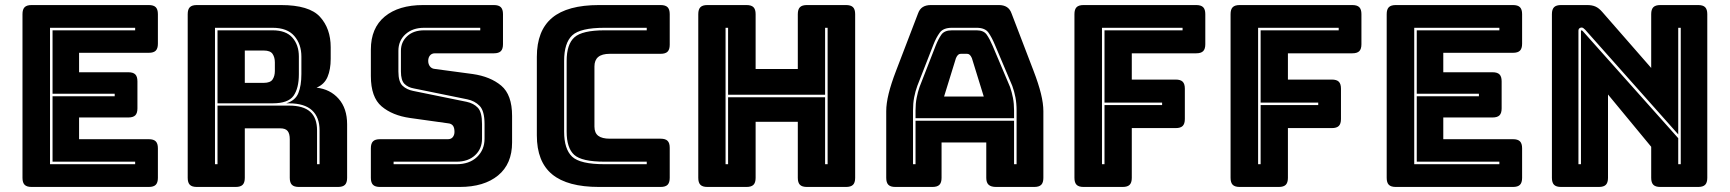

<svg xmlns="http://www.w3.org/2000/svg" viewBox="-20 -740 6847 760"><path d="M569 0H105Q86 0 77.5 -8.5Q69 -17 69 -36V-684Q69 -703 77.5 -711.5Q86 -720 105 -720H569Q588 -720 596.5 -711.5Q605 -703 605 -684V-567Q605 -548 596.5 -539.5Q588 -531 569 -531H293V-454H488Q507 -454 515.5 -445.5Q524 -437 524 -418V-311Q524 -292 515.5 -283.5Q507 -275 488 -275H293V-189H569Q588 -189 596.5 -180.5Q605 -172 605 -153V-36Q605 -17 596.5 -8.5Q588 0 569 0ZM515 -100H188V-359H434V-369H188V-620H515V-630H178V-90H515Z M1059 -620Q1112 -620 1137.5 -591Q1163 -562 1163 -516V-446Q1163 -391 1142 -361Q1121 -331 1059 -331H841V-620ZM949 -540V-412H1024Q1050 -412 1059 -425.5Q1068 -439 1068 -459V-493Q1068 -513 1059 -526.5Q1050 -540 1024 -540ZM841 -90V-322H1124Q1181 -322 1208 -297.5Q1235 -273 1235 -224V-90H1245V-224Q1245 -276 1215 -303.5Q1185 -331 1124 -331H1113Q1149 -342 1161 -371.5Q1173 -401 1173 -447V-516Q1173 -565 1145 -597.5Q1117 -630 1059 -630H831V-90ZM913 0H759Q740 0 731.5 -8.5Q723 -17 723 -36V-684Q723 -703 731.5 -711.5Q740 -720 759 -720H1092Q1204 -720 1246.5 -673.5Q1289 -627 1289 -553V-507Q1289 -465 1276.5 -435.5Q1264 -406 1233 -393Q1287 -387 1320.5 -349Q1354 -311 1354 -248V-36Q1354 -17 1345.5 -8.5Q1337 0 1318 0H1163Q1144 0 1135.5 -8.5Q1127 -17 1127 -36V-189Q1127 -211 1118.5 -221.5Q1110 -232 1089 -232H949V-36Q949 -17 940.5 -8.5Q932 0 913 0Z M1800 0H1484Q1465 0 1456.5 -8.5Q1448 -17 1448 -36V-153Q1448 -172 1456.5 -180.5Q1465 -189 1484 -189H1753Q1766 -189 1772.5 -197.5Q1779 -206 1779 -218Q1779 -235 1772.5 -243Q1766 -251 1753 -252L1603 -273Q1533 -283 1490.5 -319Q1448 -355 1448 -439V-544Q1448 -629 1503 -674.5Q1558 -720 1655 -720H1935Q1954 -720 1962.5 -711.5Q1971 -703 1971 -684V-565Q1971 -546 1962.5 -537.5Q1954 -529 1935 -529H1702Q1689 -529 1682 -520.5Q1675 -512 1675 -499Q1675 -486 1682 -477Q1689 -468 1702 -467L1851 -447Q1921 -437 1964 -401Q2007 -365 2007 -281V-176Q2007 -91 1951.5 -45.5Q1896 0 1800 0ZM1881 -630H1659Q1613 -630 1585 -604.5Q1557 -579 1557 -539V-457Q1557 -416 1573.5 -400.5Q1590 -385 1616 -380L1827 -337Q1855 -331 1871.5 -313.5Q1888 -296 1888 -249V-191Q1888 -151 1860.5 -125.5Q1833 -100 1787 -100H1538V-90H1787Q1838 -90 1868 -118.5Q1898 -147 1898 -191V-249Q1898 -301 1878.5 -321Q1859 -341 1829 -347L1618 -390Q1595 -394 1581 -408Q1567 -422 1567 -457V-539Q1567 -574 1592 -597Q1617 -620 1659 -620H1881Z M2595 0H2351Q2226 0 2165.5 -50Q2105 -100 2105 -204V-515Q2105 -619 2165.5 -669.5Q2226 -720 2351 -720H2595Q2614 -720 2622.5 -711.5Q2631 -703 2631 -684V-563Q2631 -544 2622.5 -535.5Q2614 -527 2595 -527H2394Q2363 -527 2348 -514.5Q2333 -502 2333 -477V-239Q2333 -214 2348 -202.5Q2363 -191 2394 -191H2595Q2614 -191 2622.5 -182.5Q2631 -174 2631 -155V-36Q2631 -17 2622.5 -8.5Q2614 0 2595 0ZM2540 -100H2373Q2283 -100 2253 -127Q2223 -154 2223 -219V-499Q2223 -565 2254 -592.5Q2285 -620 2373 -620H2540V-630H2373Q2277 -630 2245 -600Q2213 -570 2213 -499V-219Q2213 -150 2244.5 -120Q2276 -90 2373 -90H2540Z M2852 -90H2862V-355H3246V-90H3256V-630H3246V-365H2862V-630H2852ZM2935 0H2780Q2761 0 2752.5 -8.5Q2744 -17 2744 -36V-684Q2744 -703 2752.5 -711.5Q2761 -720 2780 -720H2935Q2954 -720 2962.5 -711.5Q2971 -703 2971 -684V-467H3138V-684Q3138 -703 3146.5 -711.5Q3155 -720 3174 -720H3329Q3348 -720 3356.5 -711.5Q3365 -703 3365 -684V-36Q3365 -17 3356.5 -8.5Q3348 0 3329 0H3174Q3155 0 3146.5 -8.5Q3138 -17 3138 -36V-258H2971V-36Q2971 -17 2962.5 -8.5Q2954 0 2935 0Z M3604 -303Q3604 -330 3608.5 -353Q3613 -376 3620 -396L3684 -560Q3694 -585 3706 -602.5Q3718 -620 3748 -620H3846Q3874 -620 3886 -602.5Q3898 -585 3909 -559L3978 -396Q3985 -376 3989.5 -353Q3994 -330 3994 -303V-272H3604ZM3764 -510 3717 -358H3874L3827 -510Q3823 -519 3818.5 -523Q3814 -527 3808 -527H3783Q3777 -527 3772.5 -523Q3768 -519 3764 -510ZM3994 -90H4004V-303Q4004 -331 3999.5 -354.5Q3995 -378 3987 -400L3918 -563Q3906 -592 3892.5 -611Q3879 -630 3846 -630H3748Q3714 -630 3700 -611Q3686 -592 3675 -564L3611 -400Q3603 -378 3598.5 -354.5Q3594 -331 3594 -303V-90H3604V-262H3994ZM3707 -36Q3707 -17 3698.5 -8.5Q3690 0 3671 0H3524Q3505 0 3496.5 -8.5Q3488 -17 3488 -36V-300Q3488 -330 3497.5 -369Q3507 -408 3527 -460L3614 -687Q3620 -704 3632.5 -712Q3645 -720 3665 -720H3934Q3953 -720 3965.5 -712Q3978 -704 3984 -687L4071 -460Q4091 -408 4100.5 -369Q4110 -330 4110 -300V-36Q4110 -17 4101.5 -8.5Q4093 0 4074 0H3923Q3903 0 3893.5 -8.5Q3884 -17 3884 -36V-176H3707Z M4424 0H4269Q4250 0 4241.5 -8.5Q4233 -17 4233 -36V-684Q4233 -703 4241.5 -711.5Q4250 -720 4269 -720H4715Q4734 -720 4742.5 -711.5Q4751 -703 4751 -684V-565Q4751 -546 4742.5 -537.5Q4734 -529 4715 -529H4460V-425H4634Q4653 -425 4661.5 -416.5Q4670 -408 4670 -389V-269Q4670 -250 4661.5 -241.5Q4653 -233 4634 -233H4460V-36Q4460 -17 4451.5 -8.5Q4443 0 4424 0ZM4342 -90H4352V-324H4580V-334H4352V-620H4661V-630H4342Z M5042 0H4887Q4868 0 4859.5 -8.5Q4851 -17 4851 -36V-684Q4851 -703 4859.5 -711.5Q4868 -720 4887 -720H5333Q5352 -720 5360.5 -711.5Q5369 -703 5369 -684V-565Q5369 -546 5360.5 -537.5Q5352 -529 5333 -529H5078V-425H5252Q5271 -425 5279.5 -416.5Q5288 -408 5288 -389V-269Q5288 -250 5279.5 -241.5Q5271 -233 5252 -233H5078V-36Q5078 -17 5069.5 -8.5Q5061 0 5042 0ZM4960 -90H4970V-324H5198V-334H4970V-620H5279V-630H4960Z M5969 0H5505Q5486 0 5477.5 -8.5Q5469 -17 5469 -36V-684Q5469 -703 5477.5 -711.5Q5486 -720 5505 -720H5969Q5988 -720 5996.5 -711.5Q6005 -703 6005 -684V-567Q6005 -548 5996.5 -539.5Q5988 -531 5969 -531H5693V-454H5888Q5907 -454 5915.5 -445.5Q5924 -437 5924 -418V-311Q5924 -292 5915.5 -283.5Q5907 -275 5888 -275H5693V-189H5969Q5988 -189 5996.5 -180.5Q6005 -172 6005 -153V-36Q6005 -17 5996.5 -8.5Q5988 0 5969 0ZM5915 -100H5588V-359H5834V-369H5588V-620H5915V-630H5578V-90H5915Z M6255 -622Q6250 -627 6247 -629Q6244 -631 6240 -631Q6236 -631 6232 -628Q6228 -625 6228 -619V-90H6238V-617Q6238 -618 6238.5 -619Q6239 -620 6240 -620Q6241 -620 6242.5 -619Q6244 -618 6245 -617L6623 -193V-90H6633V-630H6623V-208ZM6309 0H6159Q6140 0 6131.5 -8.5Q6123 -17 6123 -36V-684Q6123 -703 6131.5 -711.5Q6140 -720 6159 -720H6263Q6282 -720 6295.5 -714Q6309 -708 6322 -693L6516 -471V-684Q6516 -703 6524.5 -711.5Q6533 -720 6552 -720H6702Q6721 -720 6729.5 -711.5Q6738 -703 6738 -684V-36Q6738 -17 6729.5 -8.5Q6721 0 6702 0H6552Q6533 0 6524.5 -8.5Q6516 -17 6516 -36V-159L6345 -366V-36Q6345 -17 6336.5 -8.5Q6328 0 6309 0Z"/></svg>

Font: Bungee Inline
Style: Regular
Weight: 400
Version: Version 1.000;PS 1.0;hotconv 1.0.72;makeotf.lib2.5.5900